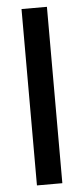

<svg xmlns="http://www.w3.org/2000/svg" viewBox="-53 -680 341 783"><g transform="rotate(-5 118.0 -288.0)"><path d="M66 -649H170V73H66Z"/></g></svg>

Font: Smooch Sans ExtraBold
Style: Regular
Weight: 800
Designer: Robert E. Leuschke
Foundry: Robert E. Leuschke
Version: Version 1.010